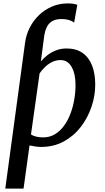

<svg xmlns="http://www.w3.org/2000/svg" viewBox="-20 -851 615 1125"><path d="M11 254 127 -601.5Q133.5 -649.5 155.2 -691Q177 -732.5 210.2 -764Q243.5 -795.5 286 -813.2Q328.5 -831 377 -831Q394 -831 408.2 -829Q422.5 -827 433 -822.5L414.5 -719Q399.5 -729.5 381.2 -734.5Q363 -739.5 341 -739.5Q310.5 -739.5 289.5 -729Q268.5 -718.5 256 -695.8Q243.5 -673 238.5 -636L219.5 -491Q235.5 -510.5 258 -527.8Q280.5 -545 308.5 -556Q336.5 -567 370 -567Q426.5 -567 463.8 -540.8Q501 -514.5 519.5 -467Q538 -419.5 538 -355.5Q538 -290 516.2 -225.5Q494.5 -161 453.5 -107.5Q412.5 -54 353.5 -22Q294.5 10 220 10Q204.5 10 186.8 7.2Q169 4.5 153 1L118 254ZM232.5 -46Q271.5 -46 302 -64.5Q332.5 -83 355.2 -114.2Q378 -145.5 393 -185.2Q408 -225 415.2 -268.2Q422.5 -311.5 422.5 -353Q422.5 -419.5 399.5 -459.2Q376.5 -499 334.5 -499Q307.5 -499 284 -487Q260.5 -475 242.2 -457Q224 -439 212 -421L161.5 -63Q176 -54 194 -50Q212 -46 232.5 -46Z"/></svg>

Font: Merriweather 20pt Medium
Style: Italic
Weight: 500
Italic angle: -7.8°
Version: Version 2.101